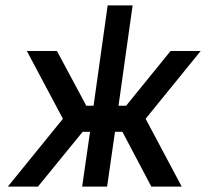

<svg xmlns="http://www.w3.org/2000/svg" viewBox="-20 -688 760 708"><path d="M79 -500 212 -250 9 0H120L324 -250L190 -500ZM720 -500H609L406 -250L538 0H650L517 -250ZM377 -668 325 -298H238L224 -202H312L283 0H375L404 -202H492L505 -298H417L469 -668Z"/></svg>

Font: Unageo
Style: Medium-Italic
Weight: 500
Designer: Richard Sepsi
Foundry: Richard Sepsi
Version: Version 2.000